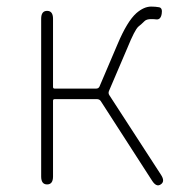

<svg xmlns="http://www.w3.org/2000/svg" viewBox="-20 -560 548 583"><path d="M123 0Q105 0 105 -24V-503Q105 -527 123 -527Q141 -527 141 -503V-296Q141 -291 146 -291H272Q279 -291 282 -297L337 -426Q366 -495 394 -520Q417 -540 439 -540Q452 -540 463 -538Q474 -536 471 -518Q468 -500 455 -501Q450 -502 439 -502Q425 -502 419 -496Q410 -487 400 -479Q389 -469 367 -415L311 -284Q308 -277 312 -271L469 -29Q482 -9 468 0Q455 9 442 -11L286 -253Q282 -259 274 -259H146Q141 -259 141 -254V-24Q141 0 123 0Z"/></svg>

Font: Resource Han Rounded KR ExtraLight
Style: Regular
Weight: 250
Designer: Cyano Hao (round all glyphs); Ryoko NISHIZUKA 西塚涼子 (kana, bopomofo & ideographs); Paul D. Hunt (Latin, Greek & Cyrillic)
Foundry: Cyano Hao
Version: 0.990